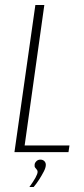

<svg xmlns="http://www.w3.org/2000/svg" viewBox="-20 -611 336 771"><path d="M38 0 122 -591H158L79 -27H259L255 0ZM98 140Q114 118 122.5 102.5Q131 87 131 79Q131 74 128 70.5Q125 67 121.5 62.5Q118 58 119 51Q119 44 125.5 37Q132 30 142 30Q152 30 158 36Q164 42 164 51Q164 62 156 77.5Q148 93 137.5 109.5Q127 126 115 140Z"/></svg>

Font: Alumni Sans Thin ExtraLight
Style: Italic
Weight: 250
Italic angle: -8°
Version: Version 1.016